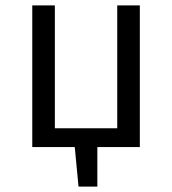

<svg xmlns="http://www.w3.org/2000/svg" viewBox="-20 -547 640 714"><path d="M500 0H342V147H272L258 0H100V-527H184V-70H416V-527H500Z"/></svg>

Font: FiraDG Mono
Style: Regular
Weight: 400
Designer: Carrois Corporate & Edenspiekermann AG
Foundry: Carrois Corporate GbR & Edenspiekermann AG
Version: Version 3.206